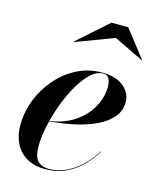

<svg xmlns="http://www.w3.org/2000/svg" viewBox="-107 -768 694 853"><g transform="rotate(15 239.5 -342.0)"><path d="M182.5 10Q130.5 10 95.8 -10.8Q61 -31.5 43.2 -67.8Q25.5 -104 25.5 -150Q25.5 -210 47.5 -267Q69.5 -324 109.2 -370Q149 -416 202 -443Q255 -470 316.5 -470Q380.5 -470 416 -440.8Q451.5 -411.5 451.5 -368.5Q451.5 -330.5 426.8 -300.5Q402 -270.5 358 -249.2Q314 -228 256.2 -215.5Q198.5 -203 132.5 -199V-201Q172.5 -203.5 207.2 -216.5Q242 -229.5 269.8 -250.2Q297.5 -271 317 -297.5Q336.5 -324 347 -354.2Q357.5 -384.5 357.5 -415Q357.5 -434.5 350.2 -450.8Q343 -467 322.5 -467Q297.5 -467 273.5 -447.8Q249.5 -428.5 227.8 -396Q206 -363.5 187.8 -323.2Q169.5 -283 156 -239.5Q142.5 -196 135.2 -155.2Q128 -114.5 128 -81.5Q128 -31.5 147.2 -13.2Q166.5 5 197 5Q237.5 5 274.8 -12Q312 -29 344.2 -59.2Q376.5 -89.5 401.5 -130L403.5 -129Q381.5 -93 350.2 -61.2Q319 -29.5 277.2 -9.8Q235.5 10 182.5 10ZM159.5 -568 158 -569.5 299 -694.5H376L473.5 -569.5L472.5 -568L335.5 -634.5Z"/></g></svg>

Font: Bodoni Moda 72pt SemiBold
Style: Italic
Weight: 600
Italic angle: -13°
Designer: Owen Earl
Foundry: indestructible type
Version: Version 2.004